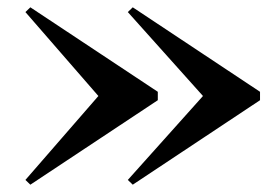

<svg xmlns="http://www.w3.org/2000/svg" viewBox="-20 -650 756 525"><path d="M343 -145 329.5 -158 535 -387.5 329.5 -617 343 -630 691 -399V-376ZM63 -145 49.5 -158 249 -387.5 49.5 -617 63 -630 411.5 -399V-376Z"/></svg>

Font: Bodoni Moda SC 9pt SemiBold
Style: Regular
Weight: 600
Designer: Owen Earl
Foundry: indestructible type
Version: Version 2.005